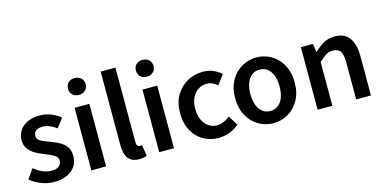

<svg xmlns="http://www.w3.org/2000/svg" viewBox="-77 -1216 3279 1645"><g transform="rotate(-15 1563.0 -393.5)"><path d="M238 14Q181 14 125 -8Q69 -30 28 -64L88 -148Q125 -119 162 -102Q199 -85 241 -85Q286 -85 308 -104Q330 -123 330 -152Q330 -175 312.5 -190.5Q295 -206 267.5 -218Q240 -230 211 -241Q175 -255 140 -275Q105 -295 82 -326Q59 -357 59 -403Q59 -451 83.5 -488.5Q108 -526 153.5 -547.5Q199 -569 261 -569Q319 -569 365.5 -549Q412 -529 445 -502L385 -422Q356 -443 326 -456.5Q296 -470 264 -470Q222 -470 202 -452.5Q182 -435 182 -409Q182 -387 197.5 -373Q213 -359 239 -348.5Q265 -338 295 -327Q324 -316 352 -303Q380 -290 403 -271Q426 -252 439.5 -225Q453 -198 453 -159Q453 -111 428.5 -71.5Q404 -32 356 -9Q308 14 238 14Z M570 0V-555H701V0ZM636 -652Q600 -652 579 -672.5Q558 -693 558 -727Q558 -760 579 -780.5Q600 -801 636 -801Q670 -801 692 -780.5Q714 -760 714 -727Q714 -693 692 -672.5Q670 -652 636 -652Z M992 14Q946 14 918 -5.5Q890 -25 878 -60.5Q866 -96 866 -143V-797H997V-137Q997 -113 1006 -103.5Q1015 -94 1025 -94Q1029 -94 1033 -94.5Q1037 -95 1045 -96L1061 2Q1049 7 1032.5 10.5Q1016 14 992 14Z M1172 0V-555H1303V0ZM1238 -652Q1202 -652 1181 -672.5Q1160 -693 1160 -727Q1160 -760 1181 -780.5Q1202 -801 1238 -801Q1272 -801 1294 -780.5Q1316 -760 1316 -727Q1316 -693 1294 -672.5Q1272 -652 1238 -652Z M1699 14Q1623 14 1562.5 -20.5Q1502 -55 1466.5 -120.5Q1431 -186 1431 -277Q1431 -370 1470 -435Q1509 -500 1572.5 -534.5Q1636 -569 1710 -569Q1762 -569 1802 -551Q1842 -533 1872 -506L1809 -422Q1787 -441 1765 -451Q1743 -461 1717 -461Q1673 -461 1638.5 -438.5Q1604 -416 1585 -374.5Q1566 -333 1566 -277Q1566 -222 1585 -180.5Q1604 -139 1637 -116.5Q1670 -94 1712 -94Q1745 -94 1774 -107.5Q1803 -121 1827 -141L1880 -54Q1841 -20 1793.5 -3Q1746 14 1699 14Z M2184 14Q2115 14 2054.5 -20.5Q1994 -55 1957 -120.5Q1920 -186 1920 -277Q1920 -370 1957 -435Q1994 -500 2054.5 -534.5Q2115 -569 2184 -569Q2236 -569 2283.5 -549.5Q2331 -530 2368 -492.5Q2405 -455 2426.5 -401Q2448 -347 2448 -277Q2448 -186 2411 -120.5Q2374 -55 2313.5 -20.5Q2253 14 2184 14ZM2184 -94Q2225 -94 2254 -116.5Q2283 -139 2298.5 -180.5Q2314 -222 2314 -277Q2314 -333 2298.5 -374.5Q2283 -416 2254 -438.5Q2225 -461 2184 -461Q2144 -461 2115 -438.5Q2086 -416 2070.5 -374.5Q2055 -333 2055 -277Q2055 -222 2070.5 -180.5Q2086 -139 2115 -116.5Q2144 -94 2184 -94Z M2577 0V-555H2684L2695 -480H2697Q2734 -517 2778 -543Q2822 -569 2879 -569Q2968 -569 3009 -511Q3050 -453 3050 -348V0H2919V-331Q2919 -400 2898.5 -428Q2878 -456 2833 -456Q2797 -456 2769.5 -438.5Q2742 -421 2708 -388V0Z"/></g></svg>

Font: Noto Sans SC SemiBold
Style: Regular
Weight: 600
Designer: Ryoko NISHIZUKA 西塚涼子 (kana, bopomofo & ideographs); Paul D. Hunt (Latin, Greek & Cyrillic); Sandoll Communications 산돌커뮤니
Foundry: Adobe
Version: Version 2.004-H2;hotconv 1.0.118;makeotfexe 2.5.65603